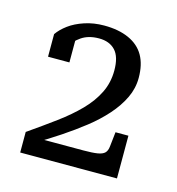

<svg xmlns="http://www.w3.org/2000/svg" viewBox="-64 -772 423 460"><g transform="rotate(15 147.5 -542.0)"><path d="M170 -413H50Q49 -412 49 -409.5Q49 -407 50 -404.5Q51 -402 53 -401Q82 -418 110.5 -437Q139 -456 164.5 -476Q190 -496 210 -518.5Q230 -541 241.5 -565Q253 -589 253 -615Q253 -648 240.5 -670Q228 -692 202.5 -703.5Q177 -715 141 -715Q115 -715 92.5 -707.5Q70 -700 54.5 -688.5Q39 -677 30 -664V-608H83V-674Q79 -673 75.5 -668Q72 -663 69.5 -656Q67 -649 66 -640Q76 -658 93.5 -670Q111 -682 137 -682Q163 -682 177.5 -666.5Q192 -651 192 -617Q192 -587 179.5 -561.5Q167 -536 144.5 -513Q122 -490 91.5 -467.5Q61 -445 25 -420V-369H265V-475H233L229 -439Q228 -428 222.5 -422.5Q217 -417 204.5 -415Q192 -413 170 -413Z"/></g></svg>

Font: Roboto Serif 28pt Condensed Light
Style: Regular
Weight: 300
Width: 3
Designer: Greg Gazdowicz
Foundry: Commercial Type
Version: Version 1.008